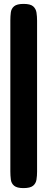

<svg xmlns="http://www.w3.org/2000/svg" viewBox="-20 -744 242 984"><path d="M100 220Q67 220 52.5 208Q38 196 35.5 176Q33 156 33 134V-639Q33 -661 35.5 -680.5Q38 -700 52.5 -712Q67 -724 101 -724Q136 -724 150 -711.5Q164 -699 167 -679.5Q170 -660 170 -638V136Q170 157 167 176.5Q164 196 149.5 208Q135 220 100 220Z"/></svg>

Font: Fredoka SemiExpanded
Style: Bold
Weight: 700
Width: 6
Designer: Ben Nathan
Foundry: Milena B. Brandão, Ben Nathan
Version: Version 2.001